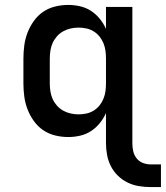

<svg xmlns="http://www.w3.org/2000/svg" viewBox="-20 -548 673 779"><path d="M591 211Q567 211 543 207Q519 203 497.5 192.5Q476 182 458.5 165Q441 148 430 126.5Q419 105 414.5 81Q410 57 410 33V-89Q400 -67 384.5 -48Q369 -29 349 -16Q329 -3 305 2.5Q281 8 257 8Q230 8 203.5 1.5Q177 -5 155 -20Q133 -35 117 -57.5Q101 -80 91.5 -105Q82 -130 78.5 -156.5Q75 -183 75 -210V-310Q75 -337 78.5 -363.5Q82 -390 91.5 -415Q101 -440 117 -462.5Q133 -485 155 -500Q177 -515 203.5 -521.5Q230 -528 257 -528Q281 -528 305 -522.5Q329 -517 349 -504Q369 -491 384.5 -472Q400 -453 410 -431V-520H517V33Q517 50 520.5 65.5Q524 81 534 94Q544 107 559.5 113Q575 119 591 119H633V211ZM299 -84Q315 -84 331 -87.5Q347 -91 360.5 -99.5Q374 -108 384 -120.5Q394 -133 400 -148Q406 -163 408 -178.5Q410 -194 410 -210V-310Q410 -326 408 -341.5Q406 -357 400 -372Q394 -387 384 -399.5Q374 -412 360.5 -420.5Q347 -429 331 -432.5Q315 -436 299 -436Q283 -436 267 -432.5Q251 -429 236.5 -421Q222 -413 211 -400.5Q200 -388 193.5 -373.5Q187 -359 184.5 -342.5Q182 -326 182 -310V-210Q182 -194 184.5 -177.5Q187 -161 193.5 -146.5Q200 -132 211 -119.5Q222 -107 236.5 -99Q251 -91 267 -87.5Q283 -84 299 -84Z"/></svg>

Font: Iosevka SS04 Semibold Extended
Style: Regular
Weight: 600
Width: 7
Monospace: yes
Designer: Belleve Invis
Foundry: Belleve Invis
Version: Version 19.0.0; ttfautohint (v1.8.4)